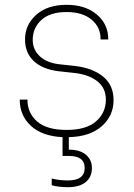

<svg xmlns="http://www.w3.org/2000/svg" viewBox="-20 -556 556 798"><path d="M262 222Q224 222 195 214V186Q227 194 262 194Q332 194 332 142Q332 92 266 92H240V14Q155 10 108.5 -33Q62 -76 62 -142H94Q94 -86 134.5 -51Q175 -16 257 -16Q338 -16 379 -51.5Q420 -87 420 -142Q420 -191 383.5 -219Q347 -247 287 -253L223 -260Q157 -268 120.5 -302Q84 -336 84 -392Q84 -453 130.5 -494.5Q177 -536 257 -536Q334 -536 382 -496Q430 -456 430 -392H398Q399 -442 361 -474Q323 -506 257 -506Q188 -506 152 -473Q116 -440 116 -390Q116 -350 145 -322.5Q174 -295 226 -289L290 -282Q363 -274 407.5 -238.5Q452 -203 452 -140Q452 -75 403 -31.5Q354 12 266 14V66Q312 66 337 87Q362 108 362 142Q362 180 336 201Q310 222 262 222Z"/></svg>

Font: Sora Thin
Style: Regular
Weight: 32
Designer: Jonathan Barnbrook, Julián Moncada
Foundry: Barnbrook Fonts
Version: Version 2.000